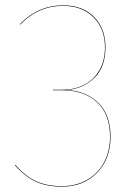

<svg xmlns="http://www.w3.org/2000/svg" viewBox="-20 -690 509 719"><path d="M375 -513Q375 -439 333.5 -398.5Q292 -358 231 -353Q303 -349 348.5 -304.5Q394 -260 394 -178Q394 -95 343.5 -43Q293 9 212 9Q154 9 113.5 -10Q73 -29 35 -72L37 -73Q75 -30 115 -11.5Q155 7 212 7Q265 7 306 -16.5Q347 -40 369.5 -82Q392 -124 392 -178Q392 -262 343.5 -307Q295 -352 212 -352H178V-354H215Q257 -354 293 -371.5Q329 -389 351 -425Q373 -461 373 -513Q373 -582 330.5 -625Q288 -668 216 -668Q123 -668 56 -598L54 -599Q122 -670 216 -670Q290 -670 332.5 -626.5Q375 -583 375 -513Z"/></svg>

Font: FiraGO Two
Style: Regular
Weight: 100
Designer: bBox Type
Foundry: bBox Type GmbH
Version: Version 1.001